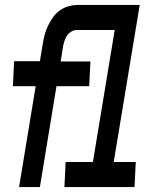

<svg xmlns="http://www.w3.org/2000/svg" viewBox="-20 -755 640 775"><path d="M57 0 124 -407H32L37 -508H141L153 -580Q156 -599 161 -617Q166 -635 174.5 -652.5Q183 -670 194.5 -686Q206 -702 222.5 -713.5Q239 -725 257.5 -730Q276 -735 294 -735H359V-734V-733V-732L358 -730V-727V-725V-722V-719V-716V-712L357 -708V-704V-700V-695V-690L356 -684V-679V-673L355 -667V-661V-654L354 -647V-640V-634H289Q278 -634 267 -627Q256 -620 249.5 -609.5Q243 -599 239.5 -587.5Q236 -576 234 -564L225 -507H345L340 -407H208L141 0ZM240 0 245 -101H355L443 -634H354V-640V-647L355 -654V-661V-667L356 -673V-679V-685L357 -690V-695V-700V-704V-708L358 -712V-716V-719V-722V-725V-727V-730L359 -732V-733V-734V-735H544L439 -101H528L523 0Z"/></svg>

Font: Iosevka Curly Extended Oblique
Style: Bold
Weight: 700
Width: 7
Italic angle: -9°
Monospace: yes
Designer: Belleve Invis
Foundry: Belleve Invis
Version: Version 11.1.0; ttfautohint (v1.8.3)